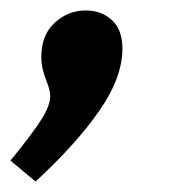

<svg xmlns="http://www.w3.org/2000/svg" viewBox="-58 -168 335 367"><path d="M106 -148Q136 -148 156 -129.5Q176 -111 176 -75Q176 -20 132 43.5Q88 107 10 179L-38 139Q6 85 22 59Q38 33 38 16Q38 5 31 -13Q21 -37 21 -59Q21 -101 46.5 -124.5Q72 -148 106 -148Z"/></svg>

Font: Bitter Pro
Style: Bold Italic
Weight: 700
Italic angle: -9°
Designer: Sol Matas, and Bitter project Authors
Foundry: Sol Matas
Version: Version 1.010